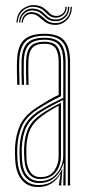

<svg xmlns="http://www.w3.org/2000/svg" viewBox="-20 -741 355 767"><path d="M251 0V-492.5Q251 -549 229.2 -573.5Q207.5 -598 157.5 -598Q105.2 -598 82 -574.8Q58.8 -551.5 57 -498.5Q56.2 -476.8 56.8 -451.5Q57.2 -426.2 58 -402H49Q48 -427 47.6 -452Q47.2 -477 48 -498.8Q49.8 -556.2 75.2 -581.1Q100.8 -606 157.5 -606Q212.5 -606 236.2 -579.6Q260 -553.2 260 -492.5V0ZM233 0V-22.2L235 -87.8H233Q224.5 -56 199.8 -32.9Q175 -9.8 136.8 -9.8Q102 -9.8 81.9 -33.2Q61.8 -56.8 59.2 -100.2Q58.2 -116.8 57.9 -127.6Q57.5 -138.5 58.2 -150.8Q60.2 -198 76.1 -234.1Q92 -270.2 137 -299Q160 -313.5 186.9 -327.4Q213.8 -341.2 232.8 -350V-492.5Q232.8 -540.5 215.4 -561.4Q198 -582.2 157.5 -582.2Q115 -582.2 95.9 -562.6Q76.8 -543 75.2 -497.8Q74.5 -476 74.9 -450.8Q75.2 -425.5 76 -402H67.2Q66.2 -426.2 65.9 -451.8Q65.5 -477.2 66.2 -498Q67.8 -547.2 89 -568.8Q110.2 -590.2 157.5 -590.2Q202.8 -590.2 222.4 -567.5Q242 -544.8 242 -492.5V0ZM133 6.2Q90.8 6.2 67.4 -21.8Q44 -49.8 41 -99.2Q39.8 -115.5 39.6 -128.6Q39.5 -141.8 40 -151.8Q42.5 -202.5 60.8 -241.9Q79 -281.2 129.2 -313.2Q152.5 -328 172.9 -340Q193.2 -352 214.5 -362.2V-492.5Q214.5 -527.8 202.8 -547Q191 -566.2 157.5 -566.2Q123.2 -566.2 108.9 -549.6Q94.5 -533 93.5 -497Q92.8 -478 93 -455.1Q93.2 -432.2 94.2 -402H85.2Q84.2 -432.5 84 -455.4Q83.8 -478.2 84.2 -497.5Q85.8 -538 102.5 -556.1Q119.2 -574.2 157.5 -574.2Q195.5 -574.2 209.6 -553.5Q223.8 -532.8 223.8 -492.5V-356.5Q199.2 -345 176.1 -332Q153 -319 132.5 -305.8Q85.5 -275.8 68.4 -238.1Q51.2 -200.5 49 -151.2Q48.5 -137.8 48.8 -127.1Q49 -116.5 50 -99.8Q53 -52.5 74.9 -27.1Q96.8 -1.8 135 -1.8Q167.8 -1.8 191.8 -18.9Q215.8 -36 227.2 -64.2H229.2L224.8 -9.2V0H215.5V-4.5L221.8 -45H220Q207.2 -21.2 184.5 -7.5Q161.8 6.2 133 6.2ZM139.2 -17.5Q170.2 -17.5 191 -33.1Q211.8 -48.8 222.1 -71.6Q232.5 -94.5 232.5 -115.5V-341.8Q212 -332.2 187.1 -318.9Q162.2 -305.5 141 -292Q102.2 -266.8 85.6 -233.5Q69 -200.2 67 -149Q66.5 -136 67 -125.9Q67.5 -115.8 68.2 -101Q70.8 -59.5 89.5 -38.5Q108.2 -17.5 139.2 -17.5ZM140.5 -25.8Q112.2 -25.8 96.1 -45.9Q80 -66 77.5 -101.5Q75.5 -129 76.2 -148.8Q78.2 -198.5 93.9 -229.9Q109.5 -261.2 144.8 -285Q161.2 -296.2 182.4 -308.5Q203.5 -320.8 223.5 -330.5V-114.8Q223.5 -94.2 215 -73.6Q206.5 -53 188.2 -39.4Q170 -25.8 140.5 -25.8ZM141.5 -33.5Q180 -33.5 197.1 -59.6Q214.2 -85.8 214.2 -114.5V-319Q198.5 -310.5 181.9 -300.4Q165.2 -290.2 148.2 -278Q115.8 -254.8 101.4 -225.8Q87 -196.8 85.2 -148.5Q85 -137.8 85.2 -127.2Q85.5 -116.8 86.2 -102.5Q88.2 -71.2 102.4 -52.4Q116.5 -33.5 141.5 -33.5ZM45.5 -651.2Q48.5 -690.5 73 -707.1Q97.5 -723.8 125.5 -719.8Q145.5 -716.8 157.2 -707.1Q169 -697.5 178.2 -688.2Q187.5 -679 200.8 -677.5Q215.2 -675.5 228.4 -685.2Q241.5 -695 241.2 -713.8H246.5Q246.8 -691.8 231.6 -680.1Q216.5 -668.5 199 -670.5Q183.5 -672 173.6 -681.1Q163.8 -690.2 152.9 -699.9Q142 -709.5 123.8 -712.8Q95.5 -717.5 74.1 -700.4Q52.8 -683.2 50.5 -651.2ZM55.8 -651.2Q57.8 -679.2 76.6 -694.9Q95.5 -710.5 121 -705.5Q138.8 -702.5 149.6 -692.9Q160.5 -683.2 170.8 -674.1Q181 -665 197 -663.2Q219 -661 235.5 -675Q252 -689 251.5 -713.8H256.8Q257 -685.5 238.8 -669.8Q220.5 -654 196 -656.5Q178.5 -657.8 167.4 -667Q156.2 -676.2 145.6 -685.9Q135 -695.5 119.5 -698.5Q96.8 -702.8 79.6 -689.2Q62.5 -675.8 61 -651.2ZM66 -651.2Q67.8 -672.8 81.5 -684.1Q95.2 -695.5 116.2 -691.5Q131.8 -688.5 142.9 -678.9Q154 -669.2 165.8 -660Q177.5 -650.8 194.8 -649.2Q221.5 -646.2 241.9 -664.4Q262.2 -682.5 261.8 -713.8H267Q267.2 -679.5 245.2 -659.2Q223.2 -639 193.5 -642Q173.8 -643.8 160.9 -653Q148 -662.2 137.5 -671.9Q127 -681.5 114.2 -684.2Q97.2 -687.8 84.9 -678.5Q72.5 -669.2 71.2 -651.2Z"/></svg>

Font: Big Shoulders Inline Display Light
Style: Regular
Weight: 300
Designer: Patric King
Foundry: XO Type Co
Version: Version 1.000